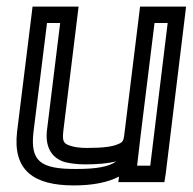

<svg xmlns="http://www.w3.org/2000/svg" viewBox="-20 -529 586 584"><path d="M205 35C261 35 308 26 342 8L340 25H365H455H480L484 0L543 -484L546 -509H521H431H406L403 -484L358 -119C356 -101 353 -96 340 -91C323 -83 294 -79 245 -79C224 -79 209 -81 196 -85C172 -92 169 -99 173 -134L216 -484L219 -509H194H104H79L76 -484L32 -129C18 -10 83 35 205 35ZM408 -119 416 -184 450 -459H490L437 -25H397L401 -59L408 -119ZM211 -15C104 -15 71 -37 82 -129L123 -459H163L123 -134C117 -86 134 -49 177 -36C193 -32 215 -29 239 -29C277 -29 309 -32 333 -38C312 -22 274 -15 211 -15Z"/></svg>

Font: Gamestation Display Outline
Style: Italic
Weight: 400
Designer: Jonas Hecksher
Foundry: Jonas Hecksher, Playtypeª, e-types AS
Version: Version 1.003